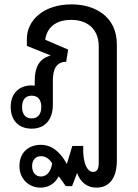

<svg xmlns="http://www.w3.org/2000/svg" viewBox="-20 -582 634 879"><path d="M165 277C205 277 233 256 249 225L281 270H310L333 210C347 250 377 277 421 277C486 277 515 226 515 152V-378C515 -506 416 -562 307 -562C182 -562 103 -491 103 -404V-372L210 -329V-327C161 -314 139 -275 139 -214V-190C135 -190 130 -191 125 -191C67 -191 29 -154 29 -93C29 -31 65 7 125 7C185 7 222 -33 222 -103V-214C222 -263 237 -299 283 -299L292 -355L187 -400C195 -456 235 -491 306 -491C376 -491 432 -453 432 -369V162C432 187 427 205 406 205C380 205 358 167 361 86H311L286 169L280 158C255 117 220 81 167 81C112 81 69 115 69 178C69 239 114 277 165 277ZM125 -40C96 -40 81 -60 81 -92C81 -124 96 -144 125 -144C154 -144 169 -125 169 -92C169 -60 154 -40 125 -40ZM167 226C142 226 127 206 127 178C127 153 141 133 168 133C186 133 205 143 219 166C214 197 199 226 167 226Z"/></svg>

Font: Noto Sans Thai Looped SemiCondensed
Style: Regular
Weight: 400
Width: 4
Designer: Sasikarn Vongin, Ben Mitchell
Foundry: The Fontpad Ltd
Version: Version 1.001